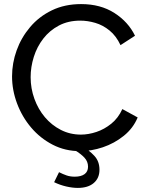

<svg xmlns="http://www.w3.org/2000/svg" viewBox="-20 -734 722 940"><path d="M39 -360Q39 -425 61.5 -487.5Q84 -550 127.5 -601.5Q171 -653 234 -683.5Q297 -714 377 -714Q472 -714 540 -670.5Q608 -627 641 -559L570 -513Q549 -558 516.5 -584.5Q484 -611 446.5 -622Q409 -633 373 -633Q314 -633 268.5 -609Q223 -585 192 -545Q161 -505 145.5 -455.5Q130 -406 130 -356Q130 -301 148.5 -250Q167 -199 200 -160Q233 -121 278 -98Q323 -75 376 -75Q413 -75 452 -88Q491 -101 525 -128.5Q559 -156 579 -200L654 -159Q632 -106 586 -69Q540 -32 483.5 -13Q427 6 372 6Q299 6 238 -25.5Q177 -57 132.5 -109.5Q88 -162 63.5 -227.5Q39 -293 39 -360ZM361 186Q335 186 304.5 179Q274 172 245 158L269 109Q289 119 306.5 125Q324 131 346 131Q377 131 394 118.5Q411 106 411 82Q411 57 393.5 38Q376 19 344 0L376 -23Q417 2 442 29Q467 56 467 97Q467 138 439 162Q411 186 361 186Z"/></svg>

Font: Raleway Medium
Style: Regular
Weight: 500
Designer: Matt McInerney, Pablo Impallari, Rodrigo Fuenzalida
Foundry: Matt McInerney, Pablo Impallari, Rodrigo Fuenzalida
Version: Version 4.026